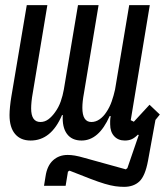

<svg xmlns="http://www.w3.org/2000/svg" viewBox="-20 -536 641 746"><path d="M462 190Q445 190 427.5 187.5Q410 185 386.5 178Q363 171 330.5 158.5Q298 146 250 127L244 131L235 186H151L157 149Q163 108 186 87Q209 66 243 66Q256 66 271 68.5Q286 71 310 78L469 122L475 117L519 -11L516 -13Q503 0 491.5 5Q480 10 465 10Q439 10 423.5 -7Q408 -24 408 -53Q408 -59 408 -66Q408 -73 410 -85H406Q364 10 297 10Q259 10 240 -16Q221 -42 224 -89H221Q179 10 99 10Q60 10 38.5 -15.5Q17 -41 17 -89Q17 -103 19 -122.5Q21 -142 24 -160L84 -516H164L107 -173Q104 -157 102.5 -141.5Q101 -126 101 -115Q101 -62 137 -62Q154 -62 168 -72.5Q182 -83 194 -100Q208 -119 216 -142Q224 -165 228 -188L283 -516H363L306 -173Q300 -141 300 -117Q300 -62 335 -62Q352 -62 367 -72.5Q382 -83 393 -100Q406 -119 414 -142Q422 -165 427 -188L482 -516H562L488 -69L500 -63L561 -129L601 -91L584 -70L555 89Q544 148 521.5 169Q499 190 462 190Z"/></svg>

Font: IBM Plex Mono Text
Style: Italic
Weight: 450
Italic angle: -9°
Monospace: yes
Designer: Mike Abbink, Paul van der Laan, Pieter van Rosmalen
Foundry: Bold Monday
Version: Version 2.1